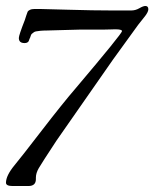

<svg xmlns="http://www.w3.org/2000/svg" viewBox="-43 -459 536 642"><path d="M-23 152Q-23 128 6 93Q26 69 96.5 -22.5Q167 -114 211 -165Q365 -347 365 -355Q365 -361 342 -361Q338 -361 324.5 -360.5Q311 -360 302 -360H224Q208 -360 168 -358.5Q128 -357 114 -357Q101 -357 91.5 -356Q82 -355 77 -354Q72 -353 68 -349.5Q64 -346 63 -345.5Q62 -345 60 -340L58 -334Q57 -332 55.5 -328.5Q54 -325 53.5 -323Q53 -321 51 -319Q49 -317 46 -316Q43 -315 39 -315Q20 -315 20 -332Q20 -341 40 -392Q42 -398 45 -407.5Q48 -417 49.5 -420Q51 -423 57 -426Q63 -429 73 -429H89Q99 -429 184 -426.5Q269 -424 332 -424H396Q410 -424 423 -431.5Q436 -439 443 -439Q453 -439 453 -428Q453 -423 449.5 -416.5Q446 -410 442 -405Q438 -400 430.5 -390.5Q423 -381 419 -376L335 -260L146 11Q96 87 86.5 103.5Q77 120 77 135V140Q77 163 52 163H-1Q-23 163 -23 152Z"/></svg>

Font: OFL Sorts Mill Goudy TT
Style: Italic
Weight: 500
Italic angle: -6°
Version: Version 003.000